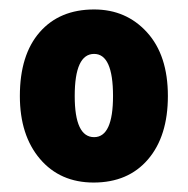

<svg xmlns="http://www.w3.org/2000/svg" viewBox="-20 -742 397 406"><path d="M335 -539Q335 -454 293 -405Q251 -356 178 -356Q107 -356 64.5 -406Q22 -456 22 -539Q22 -626 64 -674Q106 -722 179 -722Q247 -722 291 -673.5Q335 -625 335 -539ZM138 -539Q138 -452 179 -452Q219 -452 219 -539Q219 -628 179 -628Q138 -628 138 -539Z"/></svg>

Font: Noto Sans Malayalam Condensed Black
Style: Regular
Weight: 900
Width: 3
Designer: Jelle Bosma - Monotype Design Team
Foundry: Monotype Imaging Inc.
Version: Version 2.104; ttfautohint (v1.8.4.7-5d5b)